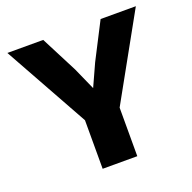

<svg xmlns="http://www.w3.org/2000/svg" viewBox="-119 -778 894 896"><g transform="rotate(-20 328.5 -330.0)"><path d="M647 -660 414 -241V0H242V-241L9 -660H187L280 -479L329 -369L379 -479L472 -660Z"/></g></svg>

Font: Elaine Sans
Style: Bold
Weight: 700
Designer: Wei Huang
Foundry: Wei Huang
Version: Version 2.001;December 24, 2019;FontCreator 12.0.0.2547 64-b